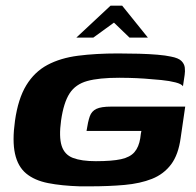

<svg xmlns="http://www.w3.org/2000/svg" viewBox="-20 -654 693 679"><path d="M263 5Q198 3 150 -6.5Q102 -16 72.5 -40.5Q43 -65 33 -110.5Q23 -156 33 -227Q44 -305 73 -352.5Q102 -400 148 -424.5Q194 -449 256.5 -457Q319 -465 397 -465Q435 -465 471.5 -464Q508 -463 537 -460.5Q566 -458 584 -454Q611 -449 621.5 -438.5Q632 -428 633.5 -415Q635 -402 633 -389L627 -349Q622 -357 601 -362.5Q580 -368 550.5 -371Q521 -374 491 -376Q461 -378 436.5 -378.5Q412 -379 402 -379Q330 -379 288.5 -367.5Q247 -356 226 -323.5Q205 -291 196 -228Q188 -170 198 -138.5Q208 -107 238 -95.5Q268 -84 319 -84Q376 -84 408 -91Q440 -98 455.5 -116Q471 -134 476 -165Q477 -174 478 -180.5Q479 -187 480 -191H286Q291 -224 297.5 -242.5Q304 -261 321 -269Q338 -277 373 -277H635L619 -167Q611 -107 585 -72.5Q559 -38 517.5 -21.5Q476 -5 420.5 0Q365 5 296 5Q288 5 279.5 5Q271 5 263 5ZM250 -521 371 -634H412L503 -521H438L383 -574L310 -521Z"/></svg>

Font: Genos Thin
Style: Bold Italic
Weight: 700
Italic angle: -8°
Version: Version 1.010